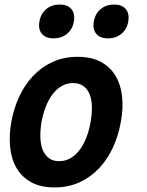

<svg xmlns="http://www.w3.org/2000/svg" viewBox="-20 -808 640 838"><path d="M218 10Q157.2 10 116.2 -12.6Q75.3 -35.1 52.5 -74.2Q29.8 -113.2 24.4 -165Q19 -216.8 29.3 -275.3Q39.6 -333.8 63.5 -385.4Q87.4 -437.1 123.8 -476Q160.3 -514.9 209.2 -537.4Q258.2 -560 319 -560Q380.1 -560 421.1 -537.4Q462 -514.9 484.8 -476.3Q507.5 -437.8 512.9 -386.1Q518.3 -334.5 507.3 -275.3Q497 -216.8 473.3 -165Q449.6 -113.2 413 -74.2Q376.4 -35.1 327.6 -12.6Q278.8 10 218 10ZM238.2 -104.5Q265.5 -104.5 288.2 -118Q311 -131.4 328.1 -154.5Q345.3 -177.5 357.3 -208.8Q369.4 -240 375.3 -275.3Q381.9 -311.3 381.1 -342.2Q380.3 -373.2 371.4 -395.9Q362.6 -418.6 344.5 -432Q326.4 -445.5 298.8 -445.5Q271.2 -445.5 248.5 -432Q225.7 -418.6 208.6 -395.5Q191.4 -372.5 179.5 -341.4Q167.6 -310.3 161 -275Q155.4 -239.7 156.2 -208.6Q157 -177.5 166.2 -154.5Q175.4 -131.4 193.2 -118Q210.9 -104.5 238.2 -104.5ZM451.4 -640.6Q416.9 -640.6 400.2 -660.4Q383.5 -680.3 389.5 -714.1Q395.3 -748.3 419.3 -768.3Q443.2 -788.2 477.8 -788.2Q512.4 -788.2 529 -768.3Q545.6 -748.3 539.9 -714.1Q533.9 -680.2 509.9 -660.4Q485.9 -640.6 451.4 -640.6ZM214 -640.6Q179.5 -640.6 162.8 -660.4Q146.1 -680.3 152.1 -714.1Q157.9 -748.3 181.9 -768.3Q205.8 -788.2 240.4 -788.2Q275 -788.2 291.6 -768.3Q308.2 -748.3 302.5 -714.1Q296.5 -680.2 272.5 -660.4Q248.5 -640.6 214 -640.6Z"/></svg>

Font: Maple Mono
Style: Italic
Weight: 400
Italic angle: -10°
Monospace: yes
Designer: subframe7536
Version: Version 7.300